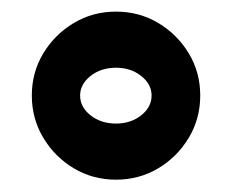

<svg xmlns="http://www.w3.org/2000/svg" viewBox="-20 -480 391 324"><path d="M33.7 -318.8Q33.7 -357.9 53 -389.9Q72.3 -421.9 104.5 -441.2Q136.7 -460.4 175.8 -460.4Q214.8 -460.4 247.1 -441.2Q279.3 -421.9 298.6 -389.9Q317.9 -357.9 317.9 -318.8Q317.9 -279.8 298.6 -247.6Q279.3 -215.3 247.1 -196Q214.8 -176.8 175.8 -176.8Q136.7 -176.8 104.5 -196Q72.3 -215.3 53 -247.6Q33.7 -279.8 33.7 -318.8ZM115.2 -318.8Q115.2 -299.3 132.8 -285.4Q150.4 -271.5 175.8 -271.5Q200.7 -271.5 218.3 -285.4Q235.8 -299.3 235.8 -318.8Q235.8 -337.9 218.3 -351.8Q200.7 -365.7 175.8 -365.7Q150.4 -365.7 132.8 -351.8Q115.2 -337.9 115.2 -318.8Z"/></svg>

Font: Pinar DS1 ExtraBold
Style: Regular
Weight: 800
Designer: Amin Abedi
Version: Version 3.000